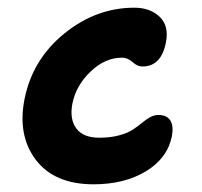

<svg xmlns="http://www.w3.org/2000/svg" viewBox="-20 -499 524 499"><path d="M223.1 -20Q121.6 -20 73.2 -83.5Q24.9 -147 43.9 -242.2Q64.5 -344.7 147.2 -411.9Q230 -479 329.1 -479Q370.1 -479 395 -455.3Q419.9 -431.6 411.1 -388.2Q398.9 -326.2 350.1 -326.2Q336.9 -326.2 324.5 -337.6Q312 -349.1 296.9 -349.1Q252.9 -349.1 215.1 -312.7Q177.2 -276.4 168 -229Q160.6 -189 178.5 -165Q196.3 -141.1 237.8 -141.1Q267.1 -141.1 289.6 -147.2Q312 -153.3 325.2 -162.1Q338.4 -170.9 348.6 -179.4Q358.9 -188 369.6 -194.1Q380.4 -200.2 392.1 -200.2Q413.1 -200.2 422.4 -186.3Q431.6 -172.4 426.8 -145Q415 -87.4 359.1 -53.7Q303.2 -20 223.1 -20Z"/></svg>

Font: Shantell Sans Irregular
Style: Italic
Weight: 600
Italic angle: -11.31°
Designer: Stephen Nixon, Anya Danilova, Shantell Martin
Foundry: Arrow Type
Version: Version 1.006;[9816181b4]